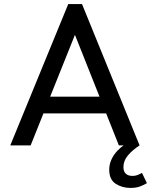

<svg xmlns="http://www.w3.org/2000/svg" viewBox="-20 -714 742 943"><path d="M30.5 0 315.2 -694H382.8L665.5 0H563.8L330.5 -587.2H365.8L130.5 0ZM165.8 -157V-239.2H531.2V-157ZM620.5 209Q579.5 209 548 188.4Q516.5 167.8 516.5 119.8Q516.5 80.2 542 44.2Q567.5 8.2 616.5 -18.8L665.5 0Q629.8 23.5 608 49.6Q586.2 75.8 586.2 107Q586.2 127.5 597.6 138.8Q609 150 630.8 150Q645.5 150 656.9 145.2Q668.2 140.5 677.5 135.5L701.5 185.5Q687.5 194.2 668.1 201.6Q648.8 209 620.5 209Z"/></svg>

Font: Outfit Thin
Style: Regular
Weight: 100
Designer: Rodrigo Fuenzalida
Foundry: fragTYPE
Version: Version 1.100;gftools[0.9.27]